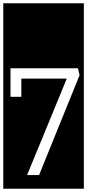

<svg xmlns="http://www.w3.org/2000/svg" viewBox="-32 -937 531 1170"><path d="M-12 -917H479V213H-12ZM453 -479 443 -521H32V-347H98V-458H375L133 130H206Z"/></svg>

Font: Zilla Slab Highlight Regular
Style: Regular
Weight: 400
Designer: Typotheque Type Foundry
Foundry: Typotheque type foundry
Version: Version 1.1; 2017; ttfautohint (v1.6)